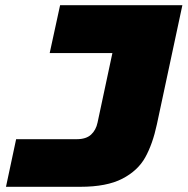

<svg xmlns="http://www.w3.org/2000/svg" viewBox="-20 -718 721 738"><path d="M42 -183H275Q311 -183 330 -200.5Q349 -218 355 -247L412 -514H171L211 -698H681L583 -240Q567 -165 538.5 -113.5Q510 -62 450 -31Q390 0 289 0H3Z"/></svg>

Font: Azeret Mono Black
Style: Italic
Weight: 900
Italic angle: -12°
Designer: Martin Vácha
Foundry: Displaay
Version: Version 1.000; Glyphs 3.0.3, build 3074